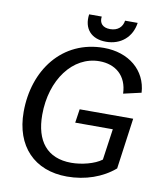

<svg xmlns="http://www.w3.org/2000/svg" viewBox="-94 -932 868 1021"><g transform="rotate(10 340.5 -421.0)"><path d="M337 14C436 14 527 -18 593 -75L631 -350H342L331 -276H534L510 -108C472 -79 402 -62 347 -62C216 -62 151 -146 151 -287C151 -476 258 -620 402 -620C488 -620 552 -569 555 -472L651 -494C644 -614 547 -694 413 -694C188 -694 51 -511 51 -285C51 -100 161 14 337 14ZM417 -728C497 -728 555 -778 566 -856H498C493 -821 468 -798 427 -798C387 -798 367 -820 372 -856H304C293 -778 337 -728 417 -728Z"/></g></svg>

Font: Ronzino Oblique
Style: Italic
Weight: 400
Italic angle: -8°
Designer: Nunzio Mazzaferro
Foundry: Collletttivo
Version: Version 1.000;Glyphs 3.3 (3337)